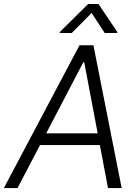

<svg xmlns="http://www.w3.org/2000/svg" viewBox="-37 -958 714 978"><path d="M52.2 0H-17.4L367.9 -727.3H438.9L582.7 0H513.1L471.6 -219.1H166.9ZM198.2 -278.8H460.6L392 -641H387.4ZM328.5 -789.8H266.7L267.4 -794.7L411.9 -937.5H464.8L560.7 -794.7L560.4 -789.8H496.4L429.7 -892Z"/></svg>

Font: Karasuma Gothic
Style: Light Italic
Weight: 300
Italic angle: 9.39998°
Designer: Rasmus Andersson / Ryoko Nishizuka
Foundry: rsms
Version: Version 1.00